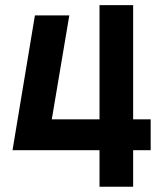

<svg xmlns="http://www.w3.org/2000/svg" viewBox="-20 -713 626 733"><path d="M27.8 -139.6 113.3 -654.3H244.6L177.7 -257.3H359.9V-693.4H488.3V-257.3H555.2V-139.6H488.3V0H359.9V-139.6Z"/></svg>

Font: CaskaydiaMono NF
Style: Bold
Weight: 700
Designer: Aaron Bell
Foundry: Saja Typeworks
Version: Version 2111.001; ttfautohint (v1.8.4);Nerd Fonts 3.1.1